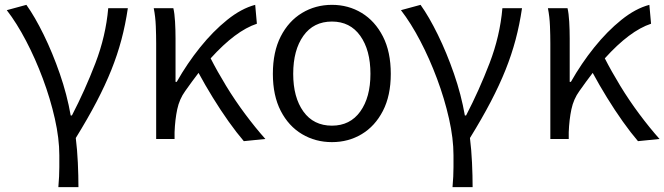

<svg xmlns="http://www.w3.org/2000/svg" viewBox="-20 -574 2744 793"><path d="M221 199Q223 174 224 155.5Q225 137 225 116.5Q225 96 225 67Q225 -2 206.5 -84Q188 -166 157 -249Q126 -332 87.5 -405.5Q49 -479 8 -532L89 -554Q124 -505 160.5 -430.5Q197 -356 227 -269.5Q257 -183 272 -97H277Q331 -201 374 -313Q417 -425 427 -540H508Q498 -472 481.5 -410Q465 -348 440 -285.5Q415 -223 379 -154Q343 -85 293 -4Q299 44 301.5 98Q304 152 304 199Z M987 9Q957 -26 924 -72.5Q891 -119 859 -171Q827 -223 800 -273Q787 -256 773 -237Q759 -218 745 -198Q721 -165 712 -122.5Q703 -80 701 -28V0H625V-395Q625 -427 623.5 -466Q622 -505 615 -540H696Q701 -519 703 -484.5Q705 -450 705 -415V-236H710Q753 -312 806.5 -378.5Q860 -445 918.5 -492Q977 -539 1034 -554L1041 -476Q953 -447 850 -333Q877 -280 913.5 -220Q950 -160 992.5 -103Q1035 -46 1076 0Z M1351 13Q1283 13 1227.5 -20Q1172 -53 1139.5 -116Q1107 -179 1107 -269Q1107 -360 1139.5 -423.5Q1172 -487 1227.5 -520.5Q1283 -554 1351 -554Q1419 -554 1474 -520.5Q1529 -487 1561.5 -423.5Q1594 -360 1594 -269Q1594 -179 1561.5 -116Q1529 -53 1474 -20Q1419 13 1351 13ZM1351 -55Q1426 -55 1468 -113.5Q1510 -172 1510 -269Q1510 -367 1468 -426Q1426 -485 1351 -485Q1275 -485 1233 -426Q1191 -367 1191 -269Q1191 -172 1233 -113.5Q1275 -55 1351 -55Z M1849 199Q1851 174 1852 155.5Q1853 137 1853 116.5Q1853 96 1853 67Q1853 -2 1834.5 -84Q1816 -166 1785 -249Q1754 -332 1715.5 -405.5Q1677 -479 1636 -532L1717 -554Q1752 -505 1788.5 -430.5Q1825 -356 1855 -269.5Q1885 -183 1900 -97H1905Q1959 -201 2002 -313Q2045 -425 2055 -540H2136Q2126 -472 2109.5 -410Q2093 -348 2068 -285.5Q2043 -223 2007 -154Q1971 -85 1921 -4Q1927 44 1929.5 98Q1932 152 1932 199Z M2615 9Q2585 -26 2552 -72.5Q2519 -119 2487 -171Q2455 -223 2428 -273Q2415 -256 2401 -237Q2387 -218 2373 -198Q2349 -165 2340 -122.5Q2331 -80 2329 -28V0H2253V-395Q2253 -427 2251.5 -466Q2250 -505 2243 -540H2324Q2329 -519 2331 -484.5Q2333 -450 2333 -415V-236H2338Q2381 -312 2434.5 -378.5Q2488 -445 2546.5 -492Q2605 -539 2662 -554L2669 -476Q2581 -447 2478 -333Q2505 -280 2541.5 -220Q2578 -160 2620.5 -103Q2663 -46 2704 0Z"/></svg>

Font: Source Han Sans SC Normal
Style: Regular
Weight: 350
Designer: Ryoko NISHIZUKA 西塚涼子 (kana, bopomofo & ideographs); Paul D. Hunt (Latin, Greek & Cyrillic); Sandoll Communications 산돌커뮤니
Foundry: Adobe
Version: Version 2.004;hotconv 1.0.118;makeotfexe 2.5.65603